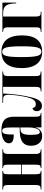

<svg xmlns="http://www.w3.org/2000/svg" viewBox="999 -1588 599 2637"><g transform="rotate(-90 1298.5 -269.5)"><path d="M13 0H270V-10H266C235 -10 224 -21 224 -76V-270H355V-76C355 -22 345 -10 313 -10H309V0H567V-10H558C522 -10 503 -25 503 -76V-460C503 -514 522 -526 557 -526H567V-536H309V-526H313C345 -526 355 -514 355 -461V-280H224V-460C224 -514 233 -526 265 -526H270V-536H13V-526H23C58 -526 76 -514 76 -461V-76C76 -21 59 -10 23 -10H13Z M745 10C804 10 846 -14 865 -80H867V0H1066V-10H1063C1025 -10 1014 -25 1014 -81V-379C1014 -504 952 -549 830 -549C731 -549 649 -516 649 -446C649 -399 688 -380 769 -380C769 -501 781 -539 819 -539C854 -539 866 -511 866 -422V-300L798 -297C675 -292 615 -243 615 -144C615 -42 673 10 745 10ZM804 -22C777 -22 765 -46 765 -150C765 -245 784 -284 836 -288L866 -290V-164C866 -88 840 -22 804 -22Z M1163 7C1221 7 1256 -32 1284 -155C1305 -246 1326 -364 1333 -526H1424V-76C1424 -25 1411 -10 1366 -10H1362V0H1635V-10H1632C1585 -10 1572 -25 1572 -76V-461C1572 -511 1586 -526 1633 -526H1635V-536H1205V-526H1252C1291 -526 1316 -517 1316 -444C1316 -394 1299 -273 1286 -217C1264 -116 1237 -77 1184 -77C1156 -77 1138 -93 1133 -122C1111 -122 1090 -100 1090 -65C1090 -21 1118 7 1163 7Z M1905 10C2054 10 2131 -81 2131 -270C2131 -457 2047 -549 1908 -549C1759 -549 1682 -457 1682 -270C1682 -82 1766 10 1905 10ZM1907 0C1852 0 1833 -59 1833 -270C1833 -481 1851 -539 1906 -539C1963 -539 1981 -481 1981 -270C1981 -59 1963 0 1907 0Z M2178 0H2456V-10H2437C2405 -10 2390 -22 2390 -76V-526H2430C2527 -526 2560 -493 2569 -382L2571 -347H2581V-536H2178V-526H2188C2223 -526 2242 -515 2242 -458V-76C2242 -23 2230 -10 2188 -10H2178Z"/></g></svg>

Font: Noto Serif Display Condensed Extra
Style: Regular
Weight: 800
Width: 3
Designer: Monotype Design Team
Foundry: Monotype Imaging Inc.
Version: Version 1.900